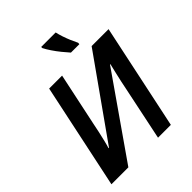

<svg xmlns="http://www.w3.org/2000/svg" viewBox="-255 -1082 1227 1227"><g transform="rotate(-45 358.5 -469.0)"><path d="M29 0 180 -714H297L221 -355Q216 -328 208.5 -294.5Q201 -261 193.5 -229.5Q186 -198 179 -176H183L564 -714H717L566 0H450L525 -359Q531 -390 538 -422Q545 -454 552.5 -486Q560 -518 567 -547L564 -548L182 0ZM441 -778Q423 -798 401.5 -824.5Q380 -851 361.5 -878.5Q343 -906 332 -928V-938H463Q468 -915 476.5 -889.5Q485 -864 495.5 -839Q506 -814 518 -790L517 -778Z"/></g></svg>

Font: Noto Sans Display SemiBold
Style: Italic
Weight: 600
Italic angle: -12°
Designer: Monotype Design Team
Foundry: Monotype Imaging Inc.
Version: Version 2.003